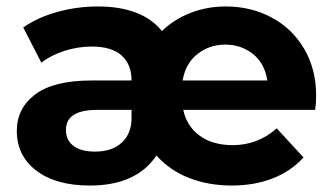

<svg xmlns="http://www.w3.org/2000/svg" viewBox="-20 -566 1035 594"><path d="M955 -226H547Q558 -175 598 -146Q638 -117 700 -117Q778 -117 836 -169L919 -79Q880 -36 823.5 -14Q767 8 697 8Q626 8 566 -15Q506 -38 464 -85Q402 8 258 8Q153 8 92.5 -38Q32 -84 32 -161Q32 -231 89 -274Q146 -317 263 -317H387Q387 -367 356 -394.5Q325 -422 264 -422Q221 -422 179 -408.5Q137 -395 108 -372L52 -481Q96 -512 157 -529Q218 -546 283 -546Q419 -546 481 -470Q518 -506 569 -526Q620 -546 679 -546Q756 -546 820 -512Q884 -478 921 -415Q958 -352 958 -271Q958 -246 955 -226ZM545 -317H807Q799 -370 762.5 -399Q726 -428 677 -428Q628 -428 591 -399Q554 -370 545 -317ZM387 -201V-226H280Q184 -226 184 -164Q184 -132 207.5 -114.5Q231 -97 274 -97Q327 -97 357 -125Q387 -153 387 -201Z"/></svg>

Font: Montserrat-Bold
Style: Bold
Weight: 700
Version: Version 7.200